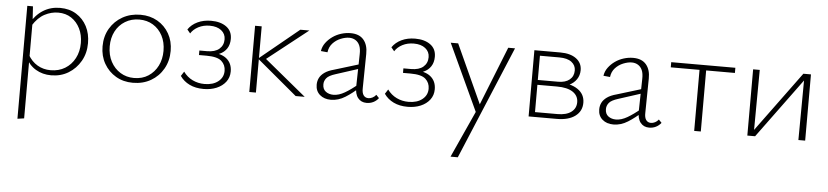

<svg xmlns="http://www.w3.org/2000/svg" viewBox="-43 -656 5108 1184"><g transform="rotate(5 2511.0 -64.0)"><path d="M269 4Q216 4 174 -21Q132 -46 108 -95L122 -111Q145 -70 181.5 -48.5Q218 -27 263 -27Q314 -27 352.5 -50.5Q391 -74 413 -115.5Q435 -157 435 -210Q435 -260 415.5 -299.5Q396 -339 361.5 -362Q327 -385 280 -385Q237 -385 196 -363.5Q155 -342 123 -291L106 -301Q139 -358 185 -386.5Q231 -415 289 -415Q347 -415 389.5 -388.5Q432 -362 455.5 -317Q479 -272 479 -213Q479 -151 451 -102Q423 -53 376 -24.5Q329 4 269 4ZM86 289V-410H121L127 -317V283Z M775 6Q716 6 670 -21Q624 -48 597 -95Q570 -142 570 -202Q570 -264 598.5 -312.5Q627 -361 676 -388.5Q725 -416 787 -416Q846 -416 892 -389.5Q938 -363 964.5 -316.5Q991 -270 991 -210Q991 -148 963 -99Q935 -50 886.5 -22Q838 6 775 6ZM780 -24Q831 -24 868.5 -48.5Q906 -73 926.5 -114Q947 -155 947 -206Q947 -260 925.5 -300.5Q904 -341 867 -363.5Q830 -386 782 -386Q733 -386 694.5 -362.5Q656 -339 635 -298.5Q614 -258 614 -206Q614 -152 636 -111Q658 -70 695.5 -47Q733 -24 780 -24Z M1213 6Q1163 6 1126 -12Q1089 -30 1067 -62L1085 -90Q1108 -58 1142 -41.5Q1176 -25 1216 -25Q1269 -25 1301 -50.5Q1333 -76 1333 -116Q1333 -153 1307 -176.5Q1281 -200 1214 -200H1167V-228H1214Q1264 -228 1290 -250.5Q1316 -273 1316 -310Q1316 -344 1289.5 -365Q1263 -386 1218 -386Q1179 -386 1148 -370Q1117 -354 1101 -328L1082 -351Q1103 -382 1140 -399.5Q1177 -417 1224 -417Q1282 -417 1318 -391Q1354 -365 1354 -316Q1354 -281 1338 -256.5Q1322 -232 1293.5 -219.5Q1265 -207 1227 -207V-224Q1300 -224 1335.5 -195.5Q1371 -167 1371 -116Q1371 -79 1350 -51.5Q1329 -24 1293.5 -9Q1258 6 1213 6Z M1783 0 1532 -210 1776 -410H1832L1563 -198V-227L1839 0ZM1496 0V-410H1537V0Z M2222 4Q2188 4 2168.5 -20.5Q2149 -45 2150 -92L2154 -291Q2155 -325 2146 -345.5Q2137 -366 2120 -376.5Q2103 -387 2081 -387Q2057 -387 2028.5 -375.5Q2000 -364 1979.5 -341.5Q1959 -319 1955 -286L1914 -290Q1918 -318 1935 -341Q1952 -364 1976 -381Q2000 -398 2029 -407Q2058 -416 2087 -416Q2141 -416 2168 -384Q2195 -352 2194 -297L2191 -85Q2190 -56 2200.5 -41Q2211 -26 2231 -26Q2243 -26 2256 -32.5Q2269 -39 2278 -51L2296 -32Q2283 -15 2264 -5.5Q2245 4 2222 4ZM2001 4Q1959 4 1932.5 -19Q1906 -42 1906 -81Q1906 -104 1915.5 -123Q1925 -142 1946.5 -157.5Q1968 -173 2006 -183L2173 -234L2178 -208L2017 -156Q1975 -143 1961 -125.5Q1947 -108 1947 -87Q1947 -57 1966.5 -42.5Q1986 -28 2014 -28Q2047 -28 2084 -49.5Q2121 -71 2164 -107L2175 -89Q2133 -50 2090 -23Q2047 4 2001 4Z M2476 6Q2426 6 2389 -12Q2352 -30 2330 -62L2348 -90Q2371 -58 2405 -41.5Q2439 -25 2479 -25Q2532 -25 2564 -50.5Q2596 -76 2596 -116Q2596 -153 2570 -176.5Q2544 -200 2477 -200H2430V-228H2477Q2527 -228 2553 -250.5Q2579 -273 2579 -310Q2579 -344 2552.5 -365Q2526 -386 2481 -386Q2442 -386 2411 -370Q2380 -354 2364 -328L2345 -351Q2366 -382 2403 -399.5Q2440 -417 2487 -417Q2545 -417 2581 -391Q2617 -365 2617 -316Q2617 -281 2601 -256.5Q2585 -232 2556.5 -219.5Q2528 -207 2490 -207V-224Q2563 -224 2598.5 -195.5Q2634 -167 2634 -116Q2634 -79 2613 -51.5Q2592 -24 2556.5 -9Q2521 6 2476 6Z M2905 16 2707 -411H2753L2926 -32ZM3063 -411H3105L2812 289H2767L2907 -19Z M3225 0V-410H3386Q3448 -410 3484 -383.5Q3520 -357 3520 -312Q3520 -280 3503 -255Q3486 -230 3456 -216Q3426 -202 3384 -202L3390 -226Q3466 -226 3510 -196Q3554 -166 3554 -113Q3554 -61 3513 -30.5Q3472 0 3399 0ZM3262 -30H3401Q3456 -30 3486 -52.5Q3516 -75 3516 -113Q3516 -153 3482 -176Q3448 -199 3383 -199H3250V-229H3388Q3433 -229 3458.5 -250Q3484 -271 3484 -307Q3484 -339 3458 -359Q3432 -379 3382 -379H3262Z M3971 4Q3937 4 3917.5 -20.5Q3898 -45 3899 -92L3903 -291Q3904 -325 3895 -345.5Q3886 -366 3869 -376.5Q3852 -387 3830 -387Q3806 -387 3777.5 -375.5Q3749 -364 3728.5 -341.5Q3708 -319 3704 -286L3663 -290Q3667 -318 3684 -341Q3701 -364 3725 -381Q3749 -398 3778 -407Q3807 -416 3836 -416Q3890 -416 3917 -384Q3944 -352 3943 -297L3940 -85Q3939 -56 3949.5 -41Q3960 -26 3980 -26Q3992 -26 4005 -32.5Q4018 -39 4027 -51L4045 -32Q4032 -15 4013 -5.5Q3994 4 3971 4ZM3750 4Q3708 4 3681.5 -19Q3655 -42 3655 -81Q3655 -104 3664.5 -123Q3674 -142 3695.5 -157.5Q3717 -173 3755 -183L3922 -234L3927 -208L3766 -156Q3724 -143 3710 -125.5Q3696 -108 3696 -87Q3696 -57 3715.5 -42.5Q3735 -28 3763 -28Q3796 -28 3833 -49.5Q3870 -71 3913 -107L3924 -89Q3882 -50 3839 -23Q3796 4 3750 4Z M4250 0V-410H4291V0ZM4072 -378V-410H4469V-378Z M4895 0 4898 -410H4937V0ZM4579 0V-410H4620L4617 0ZM4603 0V-19L4890 -410H4914V-391L4627 0Z"/></g></svg>

Font: Ysabeau Office ExtraLight
Style: Regular
Weight: 250
Designer: Christian Thalmann (Catharsis Fonts)
Version: Version 2.001;gftools[0.9.30]; featfreeze: tnum,lnum,ss02